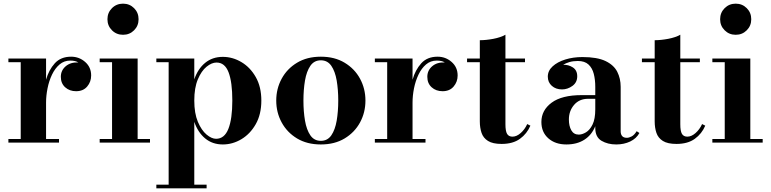

<svg xmlns="http://www.w3.org/2000/svg" viewBox="-20 -780 4215 1050"><path d="M25.9 -20H93.3V-439.9H25.9V-460H231.9V-344.2Q246.8 -397.5 279.5 -433.7Q312.3 -470 369.1 -470Q412.8 -470 445.7 -441.2Q478.5 -412.4 478.5 -367.2Q478.5 -332.5 456.8 -306.9Q435.1 -281.2 396.2 -281.2Q360.4 -281.2 336.5 -302.6Q312.7 -324 312.7 -359.9Q312.7 -394.8 339.2 -417.6Q365.7 -440.4 408.2 -438.5Q392.3 -448.7 364 -448.7Q330.6 -448.7 305.7 -427.5Q280.8 -406.2 264.4 -371.8Q248 -337.4 240 -297.1Q231.9 -256.8 231.9 -218.8V-20H302.7V0H25.9Z M567.6 -674.8Q567.6 -710.7 592.3 -735.4Q616.9 -760 652.8 -760Q688.7 -760 713.3 -735.4Q737.8 -710.7 737.8 -674.8Q737.8 -638.9 713.3 -614.4Q688.7 -589.8 652.8 -589.8Q616.9 -589.8 592.3 -614.4Q567.6 -638.9 567.6 -674.8ZM525.1 -20H592.8V-439.9H525.1V-460H732.7V-20H800.3V0H525.1Z M835 230H902.3V-439.9H835V-460H1042.5V-345.9Q1062 -403.6 1101.9 -436.3Q1141.8 -469 1198.5 -469Q1252 -469 1300.2 -440.4Q1348.4 -411.9 1378.8 -358.4Q1409.2 -304.9 1409.2 -230Q1409.2 -155 1378.8 -101.3Q1348.4 -47.6 1300.2 -18.8Q1252 10 1198.5 10Q1141.8 10 1101.9 -23.1Q1062 -56.2 1042.5 -113.8V230H1109.9V250H835ZM1042.5 -230Q1042.5 -160.2 1062.1 -113.8Q1081.8 -67.4 1109.5 -44.2Q1137.2 -21 1161.6 -21Q1207.3 -21 1228.9 -75.2Q1250.5 -129.4 1250.5 -230Q1250.5 -330.6 1230.1 -384.3Q1209.7 -438 1164.1 -438Q1137.7 -438 1109.5 -415Q1081.3 -392.1 1061.9 -345.9Q1042.5 -299.8 1042.5 -230Z M1490.7 -230Q1490.7 -294.9 1520.3 -349.5Q1549.8 -404.1 1604.5 -437Q1659.2 -470 1734.6 -470Q1810.1 -470 1864.7 -437Q1919.4 -404.1 1949 -349.5Q1978.5 -294.9 1978.5 -230Q1978.5 -165 1949 -110.5Q1919.4 -55.9 1864.7 -22.9Q1810.1 10 1734.6 10Q1659.2 10 1604.5 -22.9Q1549.8 -55.9 1520.3 -110.5Q1490.7 -165 1490.7 -230ZM1639.4 -230Q1639.4 -170.4 1647.9 -120.4Q1656.5 -70.3 1677.2 -40Q1698 -9.8 1734.6 -9.8Q1771.2 -9.8 1792 -40Q1812.7 -70.3 1821.3 -120.4Q1829.8 -170.4 1829.8 -230Q1829.8 -289.6 1821.3 -339.6Q1812.7 -389.6 1792 -419.9Q1771.2 -450.2 1734.6 -450.2Q1698 -450.2 1677.2 -419.9Q1656.5 -389.6 1647.9 -339.6Q1639.4 -289.6 1639.4 -230Z M2030 -20H2097.4V-439.9H2030V-460H2236.1V-344.2Q2251 -397.5 2283.7 -433.7Q2316.4 -470 2373.3 -470Q2417 -470 2449.8 -441.2Q2482.7 -412.4 2482.7 -367.2Q2482.7 -332.5 2460.9 -306.9Q2439.2 -281.2 2400.4 -281.2Q2364.5 -281.2 2340.7 -302.6Q2316.9 -324 2316.9 -359.9Q2316.9 -394.8 2343.4 -417.6Q2369.9 -440.4 2412.4 -438.5Q2396.5 -448.7 2368.2 -448.7Q2334.7 -448.7 2309.8 -427.5Q2284.9 -406.2 2268.6 -371.8Q2252.2 -337.4 2244.1 -297.1Q2236.1 -256.8 2236.1 -218.8V-20H2306.9V0H2030Z M2880.6 -92.8Q2861.8 -48.6 2823.4 -20.8Q2784.9 7.1 2723.1 7.1Q2674.6 7.1 2648.8 -9.2Q2623 -25.4 2613.5 -53.3Q2604 -81.3 2604 -116.2V-439.9H2534.2V-460H2604V-560.1Q2637.7 -560.1 2677.7 -567.6Q2717.8 -575.2 2744.1 -590.1V-460H2851.1V-439.9H2744.1V-100.6Q2744.1 -63 2753.1 -47.9Q2762 -32.7 2782.7 -32.7Q2805.2 -32.7 2827.5 -52.4Q2849.9 -72 2863.3 -101.6Z M3160.9 -259.8H3235.4V-304.9Q3235.4 -344 3227.2 -376.1Q3219 -408.2 3198.2 -427.4Q3177.5 -446.5 3139.9 -446.5Q3114 -446.5 3093.3 -440.3Q3072.5 -434.1 3059.8 -425.3Q3087.6 -427.2 3112.2 -411.7Q3136.7 -396.2 3136.7 -362.8Q3136.7 -329.1 3110.4 -310.1Q3084 -291 3053.5 -291Q3019.8 -291 2997.8 -310.5Q2975.8 -330.1 2975.8 -360.8Q2975.8 -393.1 3002.1 -417.1Q3028.3 -441.2 3071.4 -454.6Q3114.5 -468 3165 -468Q3245.8 -468 3291.4 -446.2Q3336.9 -424.3 3355.6 -387.5Q3374.3 -350.6 3374.3 -304.9V-61.5Q3374.3 -45.7 3382.3 -36Q3390.4 -26.4 3408 -26.4Q3420.2 -26.4 3434.6 -34.1Q3449 -41.7 3461.7 -62.5L3476.8 -52.7Q3460.4 -22.5 3426.4 -6.2Q3392.3 10 3349.9 10Q3303.5 10 3269.4 -10.1Q3235.4 -30.3 3235.4 -80.1V-89.8Q3216.1 -41.7 3175.7 -15.9Q3135.3 10 3077.4 10Q3016.6 10 2978.6 -23.6Q2940.7 -57.1 2940.7 -113Q2940.7 -177 2996.6 -218.4Q3052.5 -259.8 3160.9 -259.8ZM3145.3 -43.9Q3163.6 -43.9 3184.6 -56.4Q3205.6 -68.8 3220.5 -99Q3235.4 -129.2 3235.4 -182.1V-239.7H3196Q3148.2 -239.7 3119.6 -206.5Q3091.1 -173.3 3091.1 -126.5Q3091.1 -90.8 3104.4 -67.4Q3117.7 -43.9 3145.3 -43.9Z M3836.9 -92.8Q3818.1 -48.6 3779.7 -20.8Q3741.2 7.1 3679.4 7.1Q3630.9 7.1 3605.1 -9.2Q3579.3 -25.4 3569.8 -53.3Q3560.3 -81.3 3560.3 -116.2V-439.9H3490.5V-460H3560.3V-560.1Q3594 -560.1 3634 -567.6Q3674.1 -575.2 3700.4 -590.1V-460H3807.4V-439.9H3700.4V-100.6Q3700.4 -63 3709.4 -47.9Q3718.3 -32.7 3739 -32.7Q3761.5 -32.7 3783.8 -52.4Q3806.2 -72 3819.6 -101.6Z M3918.2 -674.8Q3918.2 -710.7 3942.9 -735.4Q3967.5 -760 4003.4 -760Q4039.3 -760 4063.8 -735.4Q4088.4 -710.7 4088.4 -674.8Q4088.4 -638.9 4063.8 -614.4Q4039.3 -589.8 4003.4 -589.8Q3967.5 -589.8 3942.9 -614.4Q3918.2 -638.9 3918.2 -674.8ZM3875.7 -20H3943.4V-439.9H3875.7V-460H4083.3V-20H4150.9V0H3875.7Z"/></svg>

Font: Bodoni* 11
Style: Bold
Weight: 700
Version: Version 2.000; ttfautohint (v1.8.1)